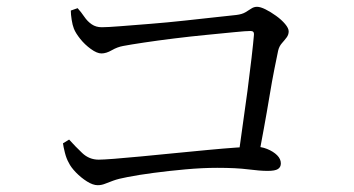

<svg xmlns="http://www.w3.org/2000/svg" viewBox="-20 -634 1040 564"><path d="M678 -159Q684 -205 692 -259.5Q700 -314 707 -367.5Q714 -421 719 -464.5Q724 -508 726 -532Q727 -543 716 -543Q703 -543 668 -539.5Q633 -536 586.5 -531.5Q540 -527 491.5 -521Q443 -515 403 -509Q363 -503 342 -499Q325 -496 308.5 -486.5Q292 -477 278 -477Q265 -477 247 -490Q229 -503 215.5 -520Q202 -537 197 -550Q193 -560 190.5 -576Q188 -592 188 -603L208 -610Q218 -599 227.5 -585Q237 -571 249.5 -562.5Q262 -554 279 -554Q295 -554 333.5 -557Q372 -560 422 -564Q472 -568 522.5 -573.5Q573 -579 614 -583.5Q655 -588 674 -590Q691 -592 701 -598Q711 -604 718.5 -609Q726 -614 735 -614Q745 -614 760 -606.5Q775 -599 791 -587.5Q807 -576 817.5 -563.5Q828 -551 828 -542Q828 -532 822 -524Q816 -516 808 -507Q800 -498 797 -485Q793 -466 786 -431Q779 -396 771.5 -350.5Q764 -305 755 -256Q746 -207 737 -159ZM267 -90Q253 -90 235.5 -101Q218 -112 203 -127.5Q188 -143 182 -156Q175 -168 170.5 -186Q166 -204 165 -213L183 -224Q201 -204 221.5 -184.5Q242 -165 270 -165Q282 -165 315 -167.5Q348 -170 394.5 -174.5Q441 -179 492 -184Q543 -189 590.5 -193.5Q638 -198 674 -200.5Q710 -203 724 -203Q746 -204 764.5 -196.5Q783 -189 794 -178Q805 -167 805 -154Q805 -143 796.5 -137.5Q788 -132 766 -132Q744 -132 709 -136.5Q674 -141 618 -141Q575 -141 525 -136.5Q475 -132 430 -126Q385 -120 355 -114Q328 -109 313 -103.5Q298 -98 288 -94Q278 -90 267 -90Z"/></svg>

Font: Noto Serif HK ExtraLight
Style: Regular
Weight: 400
Version: Version 2.002-H1;hotconv 1.1.0;makeotfexe 2.6.0